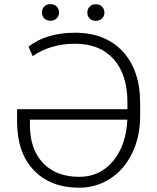

<svg xmlns="http://www.w3.org/2000/svg" viewBox="-20 -875 740 905"><path d="M334 -720.7Q476.6 -720.7 558.6 -632.3Q640.6 -543.9 640.6 -388.2V-327.6Q640.6 -231.4 603.3 -153.8Q565.9 -76.2 499.8 -33.2Q433.6 9.8 354 9.8Q217.8 9.8 139.2 -72.8Q60.5 -155.3 60.5 -302.2V-360.4H580.6V-393.1Q580.6 -522.9 515.9 -595.9Q451.2 -668.9 334 -668.9Q219.2 -668.9 133.8 -610.4L114.7 -655.3Q198.7 -720.7 334 -720.7ZM354 -41.5Q450.7 -41.5 512.7 -115.5Q574.7 -189.5 580.1 -311H121.1V-285.2Q121.1 -171.9 182.6 -106.7Q244.1 -41.5 354 -41.5ZM177.7 -815.9Q177.7 -832.5 188.5 -844Q199.2 -855.5 217.8 -855.5Q236.3 -855.5 247.3 -844Q258.3 -832.5 258.3 -815.9Q258.3 -799.8 247.3 -788.6Q236.3 -777.3 217.8 -777.3Q199.2 -777.3 188.5 -788.6Q177.7 -799.8 177.7 -815.9ZM391.6 -815.4Q391.6 -832 402.3 -843.5Q413.1 -855 431.6 -855Q450.2 -855 461.2 -843.5Q472.2 -832 472.2 -815.4Q472.2 -799.3 461.2 -788.1Q450.2 -776.9 431.6 -776.9Q413.1 -776.9 402.3 -788.1Q391.6 -799.3 391.6 -815.4Z"/></svg>

Font: SteelSelectRoboto
Style: Regular
Weight: 300
Designer: Google
Version: Version 2.137; 2017